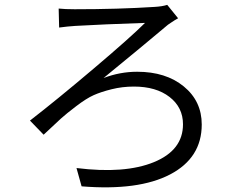

<svg xmlns="http://www.w3.org/2000/svg" viewBox="-20 -748 1017 810"><path d="M227.5 -711.9Q253.9 -709 294.9 -709Q479.5 -709 630.9 -718.8Q665 -720.7 685.5 -727.5L731.4 -670.9Q725.6 -668 717.8 -663.1Q710 -658.2 700.7 -651.9Q691.4 -645.5 688.5 -643.6Q583 -554.7 417 -418.9Q486.3 -445.3 558.6 -445.3Q679.7 -445.3 755.4 -383.3Q831.1 -321.3 831.1 -222.7Q831.1 -82 697.8 -12.2Q564.5 57.6 324.2 38.1L302.7 -39.1Q506.8 -13.7 629.4 -64Q752 -114.3 752 -223.6Q752 -294.9 695.3 -338.9Q638.7 -382.8 544.9 -382.8Q496.1 -382.8 451.2 -371.6Q406.2 -360.4 375.5 -346.7Q344.7 -333 301.8 -300.3Q258.8 -267.6 236.8 -247.6Q214.8 -227.5 164.1 -179.7L106.4 -239.3Q218.8 -326.2 375 -458.5Q531.2 -590.8 591.8 -651.4Q414.1 -645.5 297.9 -638.7Q265.6 -636.7 229.5 -631.8Z"/></svg>

Font: Min Sans
Style: Regular
Weight: 400
Designer: Jinseong-Kim, NotoSansCJK, Nunito
Foundry: Jinseong-Kim
Version: Version 1.400;Glyphs 3.1.2 (3151)